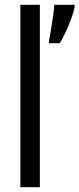

<svg xmlns="http://www.w3.org/2000/svg" viewBox="-20 -780 331 800"><path d="M146 0H65V-760H146ZM291 -750Q287 -729 276 -700Q265 -671 252.5 -644Q240 -617 229 -600H184V-611Q186 -619 189.5 -638.5Q193 -658 196.5 -681.5Q200 -705 203 -726.5Q206 -748 206 -760H291Z"/></svg>

Font: Noto Sans Bengali ExtraCondensed
Style: Regular
Weight: 400
Width: 2
Designer: Jelle Bosma - Monotype Design Team
Foundry: Monotype Imaging Inc.
Version: Version 2.003; ttfautohint (v1.8.4.7-5d5b)